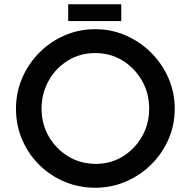

<svg xmlns="http://www.w3.org/2000/svg" viewBox="-20 -873 895 901"><path d="M55 -363Q55 -439 84 -506.5Q113 -574 164 -625.5Q215 -677 282.5 -706.5Q350 -736 427 -736Q503 -736 570.5 -706.5Q638 -677 689.5 -625.5Q741 -574 770.5 -506.5Q800 -439 800 -363Q800 -286 770.5 -219Q741 -152 689.5 -101Q638 -50 570.5 -21Q503 8 427 8Q350 8 282.5 -20.5Q215 -49 164 -99.5Q113 -150 84 -217.5Q55 -285 55 -363ZM175 -363Q175 -291 209 -232.5Q243 -174 300.5 -139Q358 -104 430 -104Q500 -104 556.5 -139Q613 -174 646.5 -232.5Q680 -291 680 -363Q680 -436 646 -495Q612 -554 555 -589Q498 -624 427 -624Q356 -624 299 -589Q242 -554 208.5 -494.5Q175 -435 175 -363ZM300 -853H549V-774H300Z"/></svg>

Font: Synthetic SemiBold
Style: Regular
Weight: 600
Designer: Santiago Orozco
Foundry: Typemade
Version: Version 2.000; ttfautohint (v1.8.4.7-5d5b)